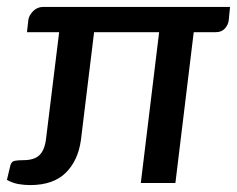

<svg xmlns="http://www.w3.org/2000/svg" viewBox="-26 -529 685 555"><path d="M61 6Q44 6 27 3Q10 0 -6 -9L4 -51Q7 -62 16 -64Q25 -66 41 -66Q73 -66 88 -80.5Q103 -95 107 -127L145 -436H52L56 -472Q58 -485 70 -497Q82 -509 99 -509H639L635 -469Q633 -456 623.5 -446Q614 -436 598 -436H534L481 0H381L434 -436H246L208 -125Q200 -65 164 -29.5Q128 6 61 6Z"/></svg>

Font: Aleo Medium
Style: Italic
Weight: 500
Italic angle: -7°
Designer: Alessio Laiso
Foundry: Alessio Laiso
Version: Version 2.001;gftools[0.9.29]